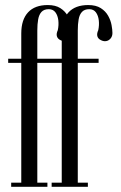

<svg xmlns="http://www.w3.org/2000/svg" viewBox="-20 -722 466 742"><path d="M62.2 -592.6Q62.2 -646 88.4 -674.2Q114.6 -702.5 164.4 -702.5Q194.6 -702.5 213.1 -690.6Q231.6 -678.8 241.5 -661.1Q251.4 -643.4 254.8 -625.2Q258.1 -607 258.1 -594.4Q258.1 -581.5 250.8 -573.1Q243.5 -564.6 233.4 -563.1Q223.4 -561.6 213 -567.2Q202.9 -572.1 199.9 -581.8Q197 -591.5 203.4 -605.6Q207.5 -624.8 205.4 -643.4Q203.2 -662.1 194.2 -674.3Q185.1 -686.5 168.5 -686.5Q150.1 -686.5 140.4 -676Q130.8 -665.5 127.5 -647.1Q124.2 -628.8 124.2 -604.2V0H62.2ZM23.2 0V-16H62.2V0ZM124.2 0V-16H163.2V0ZM124.2 -479V-495H204.8V-479ZM11.6 -479V-495H62.2V-479ZM218.6 -592.6Q218.6 -646 244.8 -674.2Q271 -702.5 320.8 -702.5Q351 -702.5 369.5 -690.6Q388 -678.8 397.9 -661.1Q407.8 -643.4 411.1 -625.2Q414.5 -607 414.5 -594.4Q414.5 -581.5 407.2 -573.1Q399.9 -564.6 389.8 -563.1Q379.8 -561.6 369.4 -567.2Q359.2 -572.1 356.3 -581.8Q353.4 -591.5 359.8 -605.6Q363.9 -624.8 361.8 -643.4Q359.6 -662.1 350.6 -674.3Q341.5 -686.5 324.9 -686.5Q306.5 -686.5 296.8 -676Q287.1 -665.5 283.9 -647.1Q280.6 -628.8 280.6 -604.2V0H218.6ZM179.6 0V-16H218.6V0ZM280.6 0V-16H319.6V0ZM280.6 -479V-495H361.1V-479ZM168 -479V-495H218.6V-479Z"/></svg>

Font: Emberly Black
Style: Regular
Weight: 900
Designer: Rajesh Rajput
Foundry: Rajesh Rajput
Version: Version 1.000